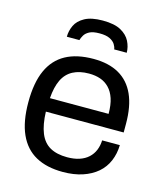

<svg xmlns="http://www.w3.org/2000/svg" viewBox="-110 -806 769 901"><g transform="rotate(15 274.0 -355.5)"><path d="M279 12Q201 12 147.5 -17.5Q94 -47 66.5 -108Q39 -169 39 -263Q39 -358 66.5 -418.5Q94 -479 148 -508.5Q202 -538 283 -538Q357 -538 407 -509.5Q457 -481 482.5 -424.5Q508 -368 508 -283V-241H130Q132 -178 148.5 -137.5Q165 -97 198 -78.5Q231 -60 281 -60Q315 -60 340.5 -68.5Q366 -77 383.5 -93Q401 -109 410 -131Q419 -153 420 -179H506Q505 -137 490 -101.5Q475 -66 446 -41Q417 -16 375 -2Q333 12 279 12ZM132 -307H417Q417 -351 407 -381Q397 -411 378.5 -430Q360 -449 335.5 -457.5Q311 -466 280 -466Q234 -466 202 -449Q170 -432 153 -397Q136 -362 132 -307ZM278 -723Q335 -723 366.5 -705.5Q398 -688 411.5 -661Q425 -634 425 -606H364Q363 -617 355 -630Q347 -643 329 -652Q311 -661 279 -661Q247 -661 230 -652Q213 -643 205.5 -630Q198 -617 195 -606H134Q134 -634 146.5 -661Q159 -688 191 -705.5Q223 -723 278 -723Z"/></g></svg>

Font: Archivo SemiBold
Style: Regular
Weight: 400
Version: Version 2.001